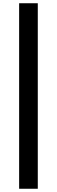

<svg xmlns="http://www.w3.org/2000/svg" viewBox="-20 -878 351 1184"><path d="M98 286H213V-858H98Z"/></svg>

Font: Noto Sans CJK Black
Style: Bold
Weight: 900
Designer: Ryoko NISHIZUKA (kana & ideographs); Paul D. Hunt (Latin, Greek & Cyrillic); Wenlong ZHANG (bopomofo); Sandoll Communica
Foundry: Adobe Systems Incorporated
Version: Version 1.000;PS 1;hotconv 1.0.78;makeotf.lib2.5.61930